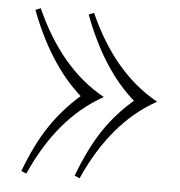

<svg xmlns="http://www.w3.org/2000/svg" viewBox="-44 -570 590 628"><g transform="rotate(5 250.5 -256.5)"><path d="M295 -257V-256Q150 -176 65 15L48 8Q82 -82 122.5 -142.5Q163 -203 220 -253Q114 -347 48 -521L65 -528Q150 -337 295 -257ZM470 -257V-256Q325 -176 240 15L223 8Q258 -84 298 -144Q338 -204 395 -253Q289 -345 223 -521L240 -528Q325 -337 470 -257Z"/></g></svg>

Font: Playfair Display
Style: Regular
Weight: 400
Designer: Claus Eggers S?rensen
Foundry: Claus Eggers S?rensen
Version: Version 1.003